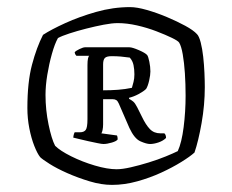

<svg xmlns="http://www.w3.org/2000/svg" viewBox="-20 -746 653 540"><path d="M295 -226Q265 -226 232 -236Q199 -246 169.5 -259Q140 -272 119.5 -285Q99 -298 93 -304Q85 -314 76.5 -335.5Q68 -357 62.5 -385Q57 -413 57 -442Q57 -515 70 -564Q83 -613 101 -648Q124 -663 163.5 -681Q203 -699 250.5 -712.5Q298 -726 346 -726Q365 -726 393 -718Q421 -710 449.5 -698Q478 -686 501 -673.5Q524 -661 534 -650Q540 -644 544.5 -626.5Q549 -609 551.5 -586.5Q554 -564 555 -541Q556 -518 556 -501Q556 -451 547 -400Q538 -349 527 -317Q515 -306 490 -290.5Q465 -275 433.5 -260.5Q402 -246 366 -236Q330 -226 295 -226ZM308 -270Q324 -270 348 -275.5Q372 -281 398 -289Q424 -297 446 -306Q468 -315 480 -321Q491 -345 496.5 -388.5Q502 -432 502 -477Q502 -510 500 -540Q498 -570 494 -593Q490 -616 484 -626Q481 -631 463.5 -639.5Q446 -648 420 -658Q394 -668 365.5 -674.5Q337 -681 311 -681Q295 -681 271.5 -676.5Q248 -672 222.5 -665.5Q197 -659 175.5 -652Q154 -645 143 -639Q134 -623 126 -594.5Q118 -566 113 -535.5Q108 -505 108 -479Q108 -437 116.5 -396Q125 -355 135 -336Q149 -322 180 -306.5Q211 -291 246.5 -280.5Q282 -270 308 -270ZM271 -341Q266 -341 254 -343.5Q242 -346 228 -349Q214 -352 202.5 -355Q191 -358 186 -359Q186 -361 187 -365.5Q188 -370 190 -374H205Q216 -374 221 -380.5Q226 -387 226 -411V-563Q226 -575 227.5 -581.5Q229 -588 231 -589H195Q192 -592 191 -595Q190 -598 190 -599Q193 -603 203.5 -608Q214 -613 219 -613H344Q352 -613 370.5 -605Q389 -597 394 -591Q397 -587 400 -572.5Q403 -558 403 -545Q403 -535 399.5 -519.5Q396 -504 391 -496Q384 -489 370 -481.5Q356 -474 343 -471V-468Q349 -465 354.5 -460.5Q360 -456 366 -444L379 -418Q390 -395 401.5 -383Q413 -371 431 -371H442Q444 -370 445.5 -366.5Q447 -363 447 -358Q439 -350 426 -345.5Q413 -341 402 -341Q392 -341 375 -348.5Q358 -356 344 -386L314 -455Q311 -462 307 -464.5Q303 -467 297 -467H270V-396Q270 -388 268.5 -380.5Q267 -373 265 -371L309 -365Q310 -363 310.5 -359.5Q311 -356 311 -354Q308 -349 294.5 -345Q281 -341 271 -341ZM270 -492Q292 -492 312 -493.5Q332 -495 351 -499Q353 -506 355.5 -515.5Q358 -525 358 -537Q358 -551 355.5 -563Q353 -575 345 -584Q331 -586 319.5 -587Q308 -588 294 -588Q280 -588 275 -583Q270 -578 270 -565Z"/></svg>

Font: Texturina 12pt Light
Style: Regular
Weight: 300
Designer: Guillermo Torres Carreño
Foundry: Omnibus-Type
Version: Version 1.002